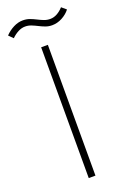

<svg xmlns="http://www.w3.org/2000/svg" viewBox="-222 -965 683 1021"><g transform="rotate(-20 120.0 -454.0)"><path d="M93 -740H131V0H93ZM-51 -859Q-30 -881 -3.5 -894.5Q23 -908 49 -908Q71 -908 88.5 -901.5Q106 -895 122.5 -886.5Q139 -878 155.5 -871.5Q172 -865 191 -865Q211 -865 230 -875.5Q249 -886 265 -904L291 -882Q273 -859 245.5 -844.5Q218 -830 189 -830Q169 -830 151.5 -836.5Q134 -843 117.5 -851.5Q101 -860 84.5 -866.5Q68 -873 50 -873Q30 -873 10 -862.5Q-10 -852 -27 -835Z"/></g></svg>

Font: Encode Sans Narrow
Style: Thin
Weight: 250
Designer: Pablo Impallari, Andres Torresi
Foundry: Pablo Impallari, Andres Torresi
Version: Version 1.000; ttfautohint (v1.00) -l 8 -r 50 -G 200 -x 14 -